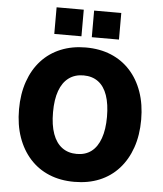

<svg xmlns="http://www.w3.org/2000/svg" viewBox="-61 -971 880 1035"><g transform="rotate(5 379.5 -453.5)"><path d="M379 11Q304 11 243.5 -14Q183 -39 139.5 -87Q96 -135 72.5 -202Q49 -269 49 -353Q49 -436 72.5 -503.5Q96 -571 139.5 -618.5Q183 -666 244 -691Q305 -716 379 -716Q455 -716 515.5 -691Q576 -666 619.5 -618.5Q663 -571 686.5 -504Q710 -437 710 -354Q710 -270 686.5 -202.5Q663 -135 619.5 -87Q576 -39 515.5 -14Q455 11 379 11ZM380 -140Q427 -140 459 -164.5Q491 -189 508 -237Q525 -285 525 -353Q525 -422 508.5 -469.5Q492 -517 459.5 -541Q427 -565 380 -565Q333 -565 300 -540.5Q267 -516 250 -469Q233 -422 233 -353Q233 -284 250 -236.5Q267 -189 300 -164.5Q333 -140 380 -140ZM406 -774V-918H553V-774ZM203 -774V-918H350V-774Z"/></g></svg>

Font: Nunito Sans 10pt SemiCondensed Black
Style: Regular
Weight: 900
Width: 4
Designer: Vernon Adams
Foundry: Vernon Adams
Version: Version 3.101;gftools[0.9.27]